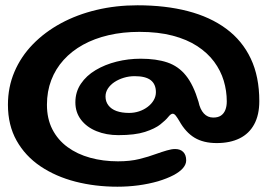

<svg xmlns="http://www.w3.org/2000/svg" viewBox="-20 -666 1023 726"><path d="M424 40Q340 40 265.2 20.8Q190.5 1.5 133 -37.2Q75.5 -76 42.8 -134.2Q10 -192.5 10 -270Q10 -336.5 34.5 -394.2Q59 -452 104.2 -498.5Q149.5 -545 210.5 -578Q271.5 -611 345 -628.5Q418.5 -646 500 -646Q605.5 -646 690.2 -624Q775 -602 835.5 -557.2Q896 -512.5 928.2 -444.5Q960.5 -376.5 960.5 -283.5Q960.5 -231.5 941.2 -196Q922 -160.5 886 -142.8Q850 -125 799.5 -125Q749.5 -125 715.8 -145.2Q682 -165.5 658 -208.5Q651 -220.5 645 -228.2Q639 -236 633 -236Q626 -236 616.2 -223.8Q606.5 -211.5 586.2 -195.5Q566 -179.5 528.2 -167.2Q490.5 -155 427.5 -155Q382 -155 345 -170Q308 -185 286.5 -213Q265 -241 265 -279Q265 -318.5 285.8 -349.2Q306.5 -380 341.8 -401Q377 -422 421 -433Q465 -444 512 -444Q571 -444 613 -429.8Q655 -415.5 683.2 -380.2Q711.5 -345 730.5 -281.5Q736.5 -252.5 750.8 -237Q765 -221.5 786.5 -221.5Q804.5 -221.5 815.5 -229Q826.5 -236.5 832 -250.2Q837.5 -264 837.5 -282.5Q837.5 -322.5 826 -360.8Q814.5 -399 789.8 -432.5Q765 -466 726 -491.5Q687 -517 632.8 -531.2Q578.5 -545.5 507 -545.5Q444.5 -545.5 390.8 -533Q337 -520.5 294 -496.8Q251 -473 220.5 -439.2Q190 -405.5 173.8 -363Q157.5 -320.5 157.5 -270Q157.5 -217 178 -177Q198.5 -137 235.2 -110Q272 -83 321 -69.5Q370 -56 426 -56Q472.5 -56 507.5 -64.8Q542.5 -73.5 569 -83.5Q593 -92 611 -97.2Q629 -102.5 642 -102.5Q662 -102.5 673 -91.2Q684 -80 684 -59.5Q684 -44.5 671.8 -30.2Q659.5 -16 635.8 -3.5Q612 9 577.5 19.5Q542.5 29.5 503.5 34.8Q464.5 40 424 40ZM468 -239Q488 -239 506 -245Q524 -251 538.5 -262Q553 -273 561.2 -287.2Q569.5 -301.5 569.5 -317.5Q569.5 -347.5 550 -362.8Q530.5 -378 489 -378Q468 -378 448.2 -372Q428.5 -366 413 -355.8Q397.5 -345.5 388.2 -331.5Q379 -317.5 379 -301Q379 -282 389.8 -267.8Q400.5 -253.5 420.5 -246.2Q440.5 -239 468 -239Z"/></svg>

Font: Gluten SemiBold
Style: Regular
Weight: 600
Designer: Tyler Finck
Foundry: Etcetera Type Company
Version: Version 1.300